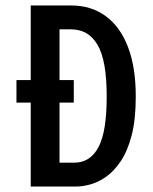

<svg xmlns="http://www.w3.org/2000/svg" viewBox="-20 -680 559 700"><path d="M40 -388H249V-306H40ZM151 0V-87H252Q280 -87 302.5 -101.5Q325 -116 340 -145.5Q355 -175 362 -220.5Q369 -266 369 -329Q369 -396 360.5 -442.5Q352 -489 335 -517.5Q318 -546 294 -559.5Q270 -573 239 -573H151V-660H240Q312 -660 365 -621.5Q418 -583 446.5 -509Q475 -435 475 -328Q475 -244 460 -186.5Q445 -129 420 -92Q395 -55 366 -35Q337 -15 309 -7.5Q281 0 259 0ZM92 0V-660H197V0Z"/></svg>

Font: Bricolage Grotesque Condensed Medium
Style: Regular
Weight: 500
Width: 3
Designer: Mathieu Triay
Foundry: Atelier Triay
Version: Version 1.000;gftools[0.9.30]